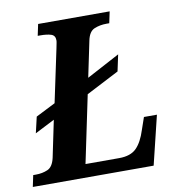

<svg xmlns="http://www.w3.org/2000/svg" viewBox="-102 -787 793 859"><g transform="rotate(-10 294.0 -357.0)"><path d="M-22 0 -11 -52H1Q31 -52 55 -62.5Q79 -73 88 -113L123 -281V-280L33 -234L50 -307L139 -352L190 -593Q192 -604 194 -613Q196 -622 196 -628Q196 -650 177.5 -656Q159 -662 129 -662H117L128 -714H453L442 -662H430Q399 -662 374 -651.5Q349 -641 341 -601L307 -438L457 -518L441 -443L292 -366L228 -60H381Q433 -60 459.5 -86.5Q486 -113 503 -167L522 -222H581L527 0Z"/></g></svg>

Font: Noto Serif SemiCondensed
Style: Bold Italic
Weight: 700
Width: 4
Italic angle: -12°
Designer: Monotype Design Team
Foundry: Monotype Imaging Inc.
Version: Version 2.014